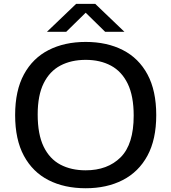

<svg xmlns="http://www.w3.org/2000/svg" viewBox="-20 -967 889 996"><path d="M424.5 9.5Q314 9.5 231.8 -32.5Q149.5 -74.5 104 -158.8Q58.5 -243 58.5 -370Q58.5 -497 104.2 -581.2Q150 -665.5 232.5 -707.5Q315 -749.5 424.5 -749.5Q535 -749.5 617.5 -707.2Q700 -665 745.2 -580.8Q790.5 -496.5 790.5 -370Q790.5 -243.5 744.8 -159.2Q699 -75 616.5 -32.8Q534 9.5 424.5 9.5ZM424.5 -83.5Q538 -83.5 605.8 -151Q673.5 -218.5 673.5 -367Q673.5 -469 642.5 -532.8Q611.5 -596.5 555.5 -626.5Q499.5 -656.5 424.5 -656.5Q349.5 -656.5 293.5 -627Q237.5 -597.5 206.5 -535Q175.5 -472.5 175.5 -373Q175.5 -270.5 206.2 -206.8Q237 -143 293 -113.2Q349 -83.5 424.5 -83.5ZM223.5 -802 375 -947H474L625.5 -802H525.5L424.5 -901L323.5 -802Z"/></svg>

Font: Encode Sans Expanded Expanded Medium
Style: Regular
Weight: 500
Width: 7
Designer: Multiple Designers
Foundry: Impallari Type
Version: Version 3.000; ttfautohint (v1.8.3) -l 8 -r 50 -G 200 -x 14 